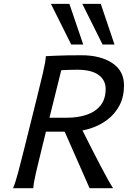

<svg xmlns="http://www.w3.org/2000/svg" viewBox="-20 -996 676 1016"><path d="M223.1 -299.3 200.7 -208Q183.1 -137.2 170.4 -82.5Q157.7 -27.8 156.2 0H48.8Q61.5 -28.8 75.9 -83Q90.3 -137.2 107.9 -208L175.3 -478.5Q192.9 -548.8 207 -609.4Q221.2 -669.9 222.7 -698.7Q222.7 -698.7 274.7 -701.2Q326.7 -703.6 412.1 -703.6Q511.2 -703.6 573.7 -662.6Q636.2 -621.6 636.2 -543.9Q636.2 -483.4 612.1 -437.7Q587.9 -392.1 546.6 -361.3Q505.4 -330.6 453.9 -314.9Q402.3 -299.3 347.7 -299.3ZM304.2 -624.5 241.7 -373H334.5Q392.1 -373 438.5 -388.7Q484.9 -404.3 512 -438Q539.1 -471.7 539.1 -525.4Q539.1 -571.8 501.7 -599.4Q464.4 -627 388.2 -627Q362.8 -627 343.5 -626.2Q324.2 -625.5 304.2 -624.5ZM320.3 -303.7 404.3 -330.1Q409.7 -319.3 426 -286.6Q442.4 -253.9 464.4 -210.9Q486.3 -168 509 -124.3Q531.7 -80.6 550.5 -46.9Q569.3 -13.2 578.6 0H454.1ZM249.5 -975.6H347.2L420.4 -760.3H356.9ZM415.5 -975.6H513.2L585.9 -760.3H522.9Z"/></svg>

Font: Andika
Style: Italic
Weight: 400
Italic angle: -14°
Designer: Victor Gaultney, Annie Olsen, Julie Remington, Don Collingsworth, Eric Hays, Becca Hirsbrunner
Foundry: SIL International
Version: Version 6.101